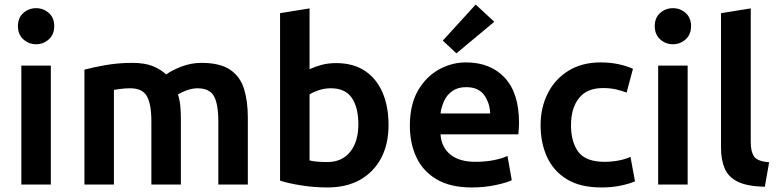

<svg xmlns="http://www.w3.org/2000/svg" viewBox="-20 -813 3426 846"><path d="M74 0V-524H204V0ZM139 -618Q107 -618 83 -639.5Q59 -661 59 -698Q59 -735 83 -756Q107 -777 139 -777Q171 -777 195 -756Q219 -735 219 -698Q219 -661 195 -639.5Q171 -618 139 -618Z M352 0V-506Q388 -516 445 -526Q502 -536 563 -536Q618 -536 653.5 -521.5Q689 -507 712 -485Q740 -505 782 -520.5Q824 -536 867 -536Q950 -536 994.5 -505.5Q1039 -475 1055.5 -420.5Q1072 -366 1072 -295V0H942V-277Q942 -355 922.5 -389.5Q903 -424 850 -424Q827 -424 802.5 -415Q778 -406 764 -397Q772 -373 774.5 -346Q777 -319 777 -289V0H647V-277Q647 -355 627 -389.5Q607 -424 554 -424Q532 -424 513.5 -421.5Q495 -419 482 -417V0Z M1423 13Q1365 13 1308 4Q1251 -5 1214 -17V-755L1344 -776V-508Q1367 -519 1396.5 -527Q1426 -535 1461 -535Q1536 -535 1587.5 -501Q1639 -467 1665.5 -405.5Q1692 -344 1692 -262Q1692 -178 1659.5 -116.5Q1627 -55 1567 -21Q1507 13 1423 13ZM1422 -99Q1487 -99 1523 -144Q1559 -189 1559 -265Q1559 -340 1530 -382Q1501 -424 1438 -424Q1410 -424 1384.5 -415.5Q1359 -407 1344 -397V-106Q1356 -103 1375.5 -101Q1395 -99 1422 -99Z M2059 13Q1965 13 1904.5 -22.5Q1844 -58 1815 -119.5Q1786 -181 1786 -259Q1786 -352 1821.5 -413.5Q1857 -475 1913.5 -506.5Q1970 -538 2033 -538Q2141 -538 2204 -470.5Q2267 -403 2267 -271Q2267 -260 2266 -246Q2265 -232 2264 -221H1921Q1925 -164 1964.5 -132Q2004 -100 2075 -100Q2119 -100 2156.5 -107.5Q2194 -115 2216 -126L2235 -19Q2213 -8 2163.5 2.5Q2114 13 2059 13ZM1921 -313H2140Q2138 -360 2113 -394.5Q2088 -429 2034 -429Q1998 -429 1974 -412.5Q1950 -396 1937.5 -369.5Q1925 -343 1921 -313ZM1991 -578 1931 -634 2076 -793 2158 -717Z M2630 13Q2537 13 2478 -23Q2419 -59 2390.5 -121Q2362 -183 2362 -262Q2362 -339 2393.5 -401.5Q2425 -464 2484.5 -501Q2544 -538 2626 -538Q2668 -538 2703.5 -530.5Q2739 -523 2769 -510L2741 -405Q2720 -413 2695 -419Q2670 -425 2637 -425Q2566 -425 2531 -380.5Q2496 -336 2496 -262Q2496 -186 2529 -143Q2562 -100 2644 -100Q2674 -100 2704.5 -105.5Q2735 -111 2758 -122L2778 -14Q2753 -3 2714.5 5Q2676 13 2630 13Z M2880 0V-524H3010V0ZM2945 -618Q2913 -618 2889 -639.5Q2865 -661 2865 -698Q2865 -735 2889 -756Q2913 -777 2945 -777Q2977 -777 3001 -756Q3025 -735 3025 -698Q3025 -661 3001 -639.5Q2977 -618 2945 -618Z M3350 10Q3273 8 3231.5 -12Q3190 -32 3173.5 -70Q3157 -108 3157 -162V-755L3288 -776V-186Q3288 -144 3303 -123Q3318 -102 3369 -98Z"/></svg>

Font: Ubuntu Sans
Style: Bold
Weight: 700
Designer: Dalton Maag Ltd
Foundry: Dalton Maag Ltd
Version: Version 1.006; ttfautohint (v1.8.4.7-5d5b)